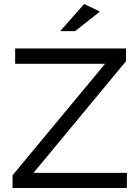

<svg xmlns="http://www.w3.org/2000/svg" viewBox="-20 -943 700 963"><path d="M43 0V-64L507 -623H56V-700H612V-636L148 -76H617L616 0ZM282 -787 402 -923 481 -885 357 -787Z"/></svg>

Font: Trueno
Style: Lt
Weight: 300
Designer: Julieta Ulanovsky
Foundry: Julieta Ulanovsky
Version: Version 3.001b